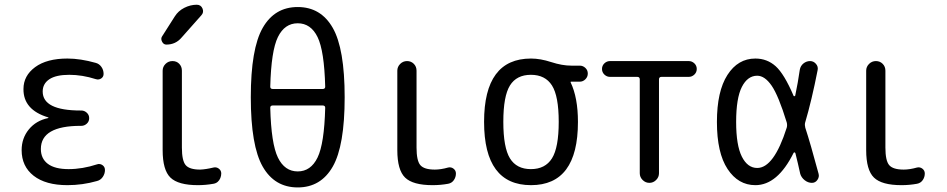

<svg xmlns="http://www.w3.org/2000/svg" viewBox="-20 -780 4040 819"><path d="M185.5 -276.4Q186.5 -276.4 186.5 -278.3Q186.5 -279.3 185.5 -279.3Q79.1 -311.5 80.1 -400.4Q80.1 -457 129.9 -493.7Q179.7 -530.3 267.6 -530.3Q323.2 -530.3 388.7 -511.7Q403.3 -507.8 412.6 -494.6Q421.9 -481.4 421.9 -464.8Q421.9 -452.1 411.6 -445.3Q401.4 -438.5 388.7 -442.4Q331.1 -460.9 275.4 -460.9Q218.8 -460.9 190.4 -441.9Q162.1 -422.9 162.1 -389.6Q162.1 -308.6 324.2 -308.6H327.1Q339.8 -308.6 350.1 -299.3Q360.4 -290 360.4 -275.9Q360.4 -261.7 350.1 -252.4Q339.8 -243.2 327.1 -243.2H324.2Q154.3 -243.2 154.3 -144.5Q154.3 -103.5 184.1 -81.1Q213.9 -58.6 272.5 -58.6Q332 -58.6 394.5 -79.1Q406.2 -83 417 -75.7Q427.7 -68.4 427.7 -54.7Q427.7 -39.1 418.5 -25.4Q409.2 -11.7 393.6 -7.8Q332 9.8 267.6 9.8Q174.8 9.8 123.5 -30.3Q72.3 -70.3 72.3 -139.6Q72.3 -190.4 103 -228Q133.8 -265.6 185.5 -276.4Z M890.6 -65.4Q903.3 -68.4 913.6 -60.5Q923.8 -52.7 923.8 -40Q923.8 -30.3 919.9 -20.5Q916 -10.7 908.7 -4.4Q901.4 2 890.6 3.9Q857.4 9.8 824.2 9.8Q740.2 9.8 707 -22.5Q673.8 -54.7 673.8 -139.6V-478.5Q673.8 -495.1 686 -507.3Q698.2 -519.5 715.8 -519.5Q733.4 -519.5 744.6 -507.8Q755.9 -496.1 755.9 -478.5V-150.4Q755.9 -94.7 772 -75.7Q788.1 -56.6 834 -56.6Q858.4 -57.6 890.6 -65.4ZM689.5 -589.8Q677.7 -589.8 671.4 -602.1Q665 -614.3 670.9 -624L725.6 -710Q740.2 -733.4 766.1 -746.6Q792 -759.8 819.3 -759.8Q836.9 -759.8 843.8 -743.7Q850.6 -727.5 838.9 -714.8L754.9 -620.1Q729.5 -589.8 689.5 -589.8Z M1143.6 -330.1Q1132.8 -330.1 1132.8 -320.3Q1136.7 -167 1165.5 -107.9Q1194.3 -48.8 1250 -48.8Q1305.7 -48.8 1334.5 -107.9Q1363.3 -167 1367.2 -320.3Q1367.2 -330.1 1356.4 -330.1ZM1132.8 -410.2Q1132.8 -400.4 1143.6 -400.4H1356.4Q1367.2 -400.4 1367.2 -410.2Q1363.3 -563.5 1334.5 -622.1Q1305.7 -680.7 1250 -680.7Q1194.3 -680.7 1165.5 -622.1Q1136.7 -563.5 1132.8 -410.2ZM1399.4 -69.3Q1348.6 19.5 1250 19.5Q1151.4 19.5 1100.6 -69.3Q1049.8 -158.2 1049.8 -365.2Q1049.8 -572.3 1100.6 -661.1Q1151.4 -750 1250 -750Q1348.6 -750 1399.4 -661.1Q1450.2 -572.3 1450.2 -365.2Q1450.2 -158.2 1399.4 -69.3Z M1825.2 9.8Q1741.2 9.8 1708 -22.5Q1674.8 -54.7 1674.8 -139.6V-478.5Q1674.8 -495.1 1687 -507.3Q1699.2 -519.5 1716.3 -519.5Q1733.4 -519.5 1745.1 -507.8Q1756.8 -496.1 1756.8 -478.5V-150.4Q1756.8 -94.7 1772.9 -75.7Q1789.1 -56.6 1835 -56.6Q1860.4 -56.6 1891.6 -65.4Q1904.3 -68.4 1914.6 -60.5Q1924.8 -52.7 1924.8 -40Q1924.8 -24.4 1916 -11.7Q1907.2 1 1891.6 3.9Q1859.4 9.8 1825.2 9.8Z M2334.5 -415.5Q2305.7 -460.9 2244.6 -460.9Q2183.6 -460.9 2155.3 -415.5Q2127 -370.1 2127 -260.3Q2127 -150.4 2155.3 -104.5Q2183.6 -58.6 2244.6 -58.6Q2305.7 -58.6 2334.5 -104.5Q2363.3 -150.4 2363.3 -260.3Q2363.3 -370.1 2334.5 -415.5ZM2245.1 -530.3Q2285.2 -530.3 2331.5 -515.1Q2377.9 -500 2417 -500H2453.1Q2466.8 -500 2477.1 -490.2Q2487.3 -480.5 2487.3 -466.3Q2487.3 -452.1 2477.1 -441.9Q2466.8 -431.6 2453.1 -431.6H2415Q2414.1 -431.6 2414.1 -430.7V-428.7Q2445.3 -363.3 2445.3 -259.8Q2445.3 9.8 2245.1 9.8Q2044.9 9.8 2044.9 -260.3Q2044.9 -530.3 2245.1 -530.3Z M2582 -452.1Q2568.4 -452.1 2558.1 -461.9Q2547.9 -471.7 2547.9 -485.8Q2547.9 -500 2558.1 -509.8Q2568.4 -519.5 2582 -519.5H2918Q2931.6 -519.5 2941.9 -509.8Q2952.1 -500 2952.1 -485.8Q2952.1 -471.7 2941.9 -461.9Q2931.6 -452.1 2918 -452.1H2801.8Q2791 -452.1 2791 -441.4V-41Q2791 -24.4 2778.8 -12.2Q2766.6 0 2750 0Q2733.4 0 2721.2 -12.2Q2709 -24.4 2709 -41V-441.4Q2709 -452.1 2698.2 -452.1Z M3210 -457Q3168.9 -457 3144.5 -409.2Q3120.1 -361.3 3120.1 -259.8Q3120.1 -160.2 3144.5 -111.8Q3168.9 -63.5 3210 -63.5Q3281.2 -63.5 3335.9 -235.4Q3338.9 -246.1 3335.9 -257.8Q3300.8 -372.1 3271.5 -414.6Q3242.2 -457 3210 -457ZM3202.1 9.8Q3128.9 9.8 3083.5 -59.1Q3038.1 -127.9 3038.1 -259.8Q3038.1 -390.6 3083 -460.4Q3127.9 -530.3 3202.1 -530.3Q3252 -530.3 3288.6 -497.6Q3325.2 -464.8 3365.2 -371.1Q3366.2 -369.1 3368.7 -369.6Q3371.1 -370.1 3372.1 -372.1Q3383.8 -427.7 3391.6 -482.4Q3394.5 -499 3407.2 -509.3Q3419.9 -519.5 3435.5 -519.5Q3450.2 -519.5 3460.4 -507.8Q3470.7 -496.1 3467.8 -481.4Q3442.4 -351.6 3414.1 -255.9Q3412.1 -247.1 3415 -235.4Q3436.5 -169.9 3471.7 -39.1Q3475.6 -25.4 3466.8 -12.7Q3458 0 3443.4 0Q3426.8 0 3412.6 -11.2Q3398.4 -22.5 3393.6 -38.1Q3383.8 -83 3373 -126Q3372.1 -128.9 3369.6 -129.9Q3367.2 -130.9 3365.2 -127.9Q3296.9 9.8 3202.1 9.8Z M3825.2 9.8Q3741.2 9.8 3708 -22.5Q3674.8 -54.7 3674.8 -139.6V-478.5Q3674.8 -495.1 3687 -507.3Q3699.2 -519.5 3716.3 -519.5Q3733.4 -519.5 3745.1 -507.8Q3756.8 -496.1 3756.8 -478.5V-150.4Q3756.8 -94.7 3772.9 -75.7Q3789.1 -56.6 3835 -56.6Q3860.4 -56.6 3891.6 -65.4Q3904.3 -68.4 3914.6 -60.5Q3924.8 -52.7 3924.8 -40Q3924.8 -24.4 3916 -11.7Q3907.2 1 3891.6 3.9Q3859.4 9.8 3825.2 9.8Z"/></svg>

Font: Rounded-X Mgen+ 1m regular
Style: Regular
Weight: 400
Designer: [Source Han Sans]
Ryoko NISHIZUKA  (kana & ideographs); Paul D. Hunt (Latin, Greek & Cyrillic); Wenlong ZHANG  (bopomofo
Version: Version 1.059.20150602